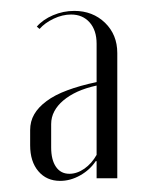

<svg xmlns="http://www.w3.org/2000/svg" viewBox="-20 -725 269 349"><path d="M34.8 -461V-488.5Q34.8 -504.4 42.2 -517.2Q49.6 -530.1 64.6 -541.2Q79.5 -552.4 102.5 -560.9Q125.5 -569.5 155.6 -575.8V-645.5Q155.6 -670 142.9 -684.3Q130.2 -698.6 109.2 -698.6Q93.5 -698.6 77.5 -691Q61.5 -683.4 51.9 -672.4L46.9 -676.6Q57.9 -689.4 76.4 -697.3Q95 -705.2 115 -705.2Q148.5 -705.2 170.9 -683.6Q193.2 -661.9 193.2 -628.6V-401H155.6V-417.6V-432.1H154Q143.4 -416.1 125.7 -406.2Q108 -396.2 89.4 -396.2Q64.6 -396.2 49.7 -413.8Q34.8 -431.4 34.8 -461ZM155.6 -443.5V-569.5Q136 -565.2 120.9 -558.4Q105.9 -551.5 95.1 -542.4Q84.4 -533.4 78.7 -522.6Q73 -511.8 73 -499.4V-456.9Q73 -434.5 81.7 -421.8Q90.4 -409.1 106.1 -409.1Q120 -409.1 133.4 -418.4Q146.8 -427.8 155.6 -443.5Z"/></svg>

Font: Moniqa Black
Style: Regular
Weight: 900
Designer: Rajesh Rajput
Foundry: Rajesh Rajput
Version: Version 1.000